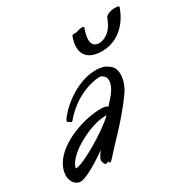

<svg xmlns="http://www.w3.org/2000/svg" viewBox="-246 -792 950 954"><g transform="rotate(-30 228.5 -314.5)"><path d="M362 -258C379 -283 391 -317 391 -347C391 -372 382 -395 361 -406C346 -420 320 -426 295 -426C167 -426 61 -315 45 -285C43 -282 42 -279 42 -277C42 -273 46 -271 51 -269C55 -266 59 -262 62 -262C64 -262 66 -264 69 -267C158 -372 265 -387 294 -387C303 -387 312 -380 320 -371C324 -365 326 -357 326 -348C326 -329 316 -303 289 -272C280 -261 269 -250 258 -237C252 -243 239 -247 218 -247C200 -247 176 -245 145 -239C65 -224 -93 -162 -97 -45C-97 -14 -78 15 -49 17C-14 17 58 -28 117 -69C97 -42 92 -32 92 -23C92 -21 92 -20 93 -18C94 -10 98 3 107 3C115 3 117 0 123 -4C122 -3 121 0 121 3C121 5 122 6 124 6C125 6 127 7 128 7C132 7 135 4 145 -7C160 -23 206 -74 239 -108C258 -128 320 -196 362 -258ZM88 -167C147 -196 190 -205 229 -205C168 -145 7 -52 -31 -52C-33 -52 -35 -52 -36 -53C-32 -80 6 -127 88 -167ZM279 -631C270 -608 267 -589 267 -573C267 -512 315 -491 369 -491C439 -491 515 -531 553 -636C553 -636 554 -639 554 -640C554 -644 542 -646 530 -646C510 -646 481 -639 473 -621C448 -547 398 -533 378 -533C354 -533 337 -544 337 -575C337 -590 341 -611 351 -637C351 -637 351 -638 351 -639C351 -642 347 -644 340 -644C332 -644 320 -641 311 -638C307 -636 303 -636 299 -636C296 -636 293 -636 290 -636C285 -636 281 -635 279 -631Z"/></g></svg>

Font: Oregano
Style: Italic
Weight: 400
Italic angle: -12°
Designer: Astigmatic (AOETI)
Foundry: Astigmatic (AOETI)
Version: Version 1.000